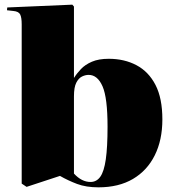

<svg xmlns="http://www.w3.org/2000/svg" viewBox="-20 -789 743 823"><path d="M94 12 73 -2V-685Q73 -714 66.5 -727Q60 -740 37 -742L10 -745L11 -757L290 -769L297 -761V-456H298Q309 -474 327 -493Q345 -512 374 -524.5Q403 -537 446 -537Q513 -537 565 -509.5Q617 -482 646.5 -425Q676 -368 676 -277Q676 -189 643.5 -123.5Q611 -58 550 -22Q489 14 402 14Q349 14 310.5 -0.5Q272 -15 237 -35ZM368 -9Q394 -9 410 -31.5Q426 -54 433.5 -106Q441 -158 441 -246Q441 -370 419.5 -419Q398 -468 360 -468Q346 -468 331.5 -461Q317 -454 307 -434.5Q297 -415 297 -376V-45Q330 -9 368 -9Z"/></svg>

Font: Display Black
Style: Regular
Weight: 900
Designer: Latin by Veronika Burian and Jose Scaglione. Greek by Irene Vlachou. Cyrillic by Vera Evstafieva.
Foundry: TypeTogether
Version: Version 3.002